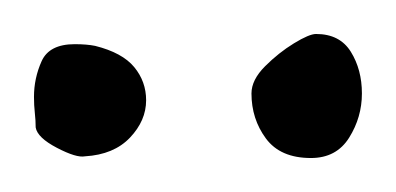

<svg xmlns="http://www.w3.org/2000/svg" viewBox="-20 -566 233 113"><path d="M163 -473Q145 -473 136.5 -484.5Q128 -496 128 -511Q128 -519 136 -527Q144 -535 153 -540.5Q162 -546 166 -546Q180 -546 186.5 -535.5Q193 -525 193 -511Q193 -497 185.5 -485Q178 -473 163 -473ZM30 -474Q25 -473 13.5 -479Q2 -485 1 -491Q1 -495 0.5 -499.5Q0 -504 0 -509Q0 -520 4.5 -530Q9 -540 24 -540Q31 -540 36 -539Q52 -535 59 -526.5Q66 -518 66 -507Q66 -495 56.5 -485Q47 -475 30 -474Z"/></svg>

Font: Ruge Boogie
Style: Regular
Weight: 400
Designer: Robert E. Leuschke
Foundry: Robert E. Leuschke
Version: Version 1.010; ttfautohint (v1.8.3)